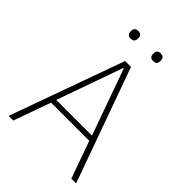

<svg xmlns="http://www.w3.org/2000/svg" viewBox="-248 -990 1106 1106"><g transform="rotate(45 305.0 -437.0)"><path d="M541 0 460 -227H149L68 0H30L281 -698H329L580 0ZM306 -662H302L159 -259H450ZM213 -812Q196 -812 189.5 -820Q183 -828 183 -839V-847Q183 -858 189.5 -866Q196 -874 213 -874Q229 -874 235.5 -866Q242 -858 242 -847V-839Q242 -828 235.5 -820Q229 -812 213 -812ZM395 -812Q379 -812 372.5 -820Q366 -828 366 -839V-847Q366 -858 372.5 -866Q379 -874 395 -874Q412 -874 418.5 -866Q425 -858 425 -847V-839Q425 -828 418.5 -820Q412 -812 395 -812Z"/></g></svg>

Font: IBM Plex Sans Hebrew ExtLt
Style: Regular
Weight: 200
Designer: Mike Abbink, Paul van der Laan, Pieter van Rosmalen, Yanek Iontef
Foundry: Bold Monday
Version: Version 1.3